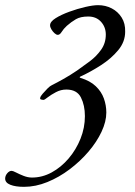

<svg xmlns="http://www.w3.org/2000/svg" viewBox="-114 -434 525 744"><path d="M-21 290Q-54 290 -74 282Q-94 274 -94 258Q-94 247 -86 237.5Q-78 228 -69 228Q-64 228 -51.5 234.5Q-39 241 -22.5 247.5Q-6 254 10 254Q50 254 86.5 234Q123 214 152 180Q181 146 198 103.5Q215 61 215 16Q215 -26 199.5 -56.5Q184 -87 143 -87Q122 -87 103 -77Q84 -67 71 -57Q58 -47 56 -47Q50 -47 45 -48.5Q40 -50 42 -56Q43 -61 51.5 -71Q60 -81 70 -91Q80 -101 87 -104Q107 -114 132 -128Q157 -142 185 -161Q208 -177 234 -196.5Q260 -216 278 -241.5Q296 -267 296 -300Q296 -329 277.5 -349.5Q259 -370 228 -370Q198 -370 180 -359.5Q162 -349 145 -334Q132 -322 125 -310.5Q118 -299 110 -299Q104 -299 97 -305.5Q90 -312 85 -320.5Q80 -329 80 -336Q80 -350 101.5 -363.5Q123 -377 154.5 -388.5Q186 -400 216.5 -407Q247 -414 266 -414Q295 -414 319 -401.5Q343 -389 357.5 -366Q372 -343 371 -311Q371 -272 344 -239.5Q317 -207 277.5 -181.5Q238 -156 199 -138Q191 -135 198 -132Q235 -121 257 -100Q279 -79 288.5 -52.5Q298 -26 298 2Q298 37 279.5 76.5Q261 116 229 153.5Q197 191 156 222Q115 253 69.5 271.5Q24 290 -21 290Z"/></svg>

Font: EB Garamond
Style: Italic
Weight: 400
Italic angle: -17.2°
Designer: Georg Duffner and Octavio Pardo
Foundry: Georg Duffner
Version: Version 1.001